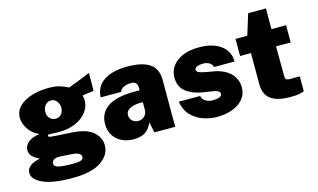

<svg xmlns="http://www.w3.org/2000/svg" viewBox="-97 -970 2373 1433"><g transform="rotate(-15 1089.0 -253.5)"><path d="M309 171Q156 171 81 136.2Q6 101.5 6 52Q6 27 20.5 10.8Q35 -5.5 54.5 -14.5Q74 -23.5 90 -27.5Q106 -31.5 109 -32Q101.5 -36 84 -45.5Q66.5 -55 51.2 -72.8Q36 -90.5 36 -119Q36 -150 65.2 -176Q94.5 -202 155 -210Q99 -235 71.5 -279Q44 -323 44 -364Q44 -416 80.5 -452Q117 -488 176.8 -506.5Q236.5 -525 307 -525Q362.5 -525 396.5 -514Q430.5 -503 459 -488Q473.5 -493.5 493.8 -501.2Q514 -509 537.2 -518Q560.5 -527 584 -536.5Q607.5 -546 629 -555L628 -417L540 -405Q543 -394 544.5 -381.8Q546 -369.5 546 -365Q546 -321 517.5 -280.2Q489 -239.5 433 -213.2Q377 -187 295 -187Q283 -187 261 -187.8Q239 -188.5 226 -190Q218.5 -188.5 215.2 -186.8Q212 -185 212 -181Q212 -170.5 234.5 -168.5Q257 -166.5 295 -164Q308.5 -163.5 336.8 -162Q365 -160.5 398 -158Q505.5 -150.5 554.8 -106.8Q604 -63 604 -3Q604 72 530 121.5Q456 171 309 171ZM339 69Q390 69 405 60Q420 51 420 37Q420 20.5 403 10.2Q386 0 356 -2L262 -8Q235 -9.5 220.5 -3.8Q206 2 200.5 11.2Q195 20.5 195 29Q195 53.5 230 61.2Q265 69 339 69ZM301 -289Q329 -289 346 -308.5Q363 -328 363 -357Q363 -386.5 346 -408.2Q329 -430 301 -430Q273.5 -430 256.2 -408.2Q239 -386.5 239 -357Q239 -328 256.2 -308.5Q273.5 -289 301 -289Z M825 10Q776.5 10 735.8 -9Q695 -28 670.8 -64.8Q646.5 -101.5 646.5 -155Q646.5 -239 713.2 -285.5Q780 -332 921 -332H961V-354Q961 -379 947.2 -390.5Q933.5 -402 904 -401Q884 -400.5 860 -391.5Q836 -382.5 824 -356H666.5Q669.5 -417 703 -454.8Q736.5 -492.5 791.5 -509.8Q846.5 -527 913 -527Q1003 -527 1054 -506.5Q1105 -486 1126 -449.8Q1147 -413.5 1147 -366V0H986L969 -82Q946 -29.5 912 -9.8Q878 10 825 10ZM893.5 -113Q907.5 -113 919.8 -118Q932 -123 941 -131.8Q950 -140.5 955.2 -151.5Q960.5 -162.5 961 -175V-240H930Q914.5 -240 890.5 -234.2Q866.5 -228.5 847.8 -214.5Q829 -200.5 829 -175Q829 -146 848.8 -129.5Q868.5 -113 893.5 -113Z M1469 10Q1415 10 1362 -8.5Q1309 -27 1270.5 -67.5Q1232 -108 1221 -174H1386Q1392.5 -149 1409 -137Q1425.5 -125 1442.5 -121.5Q1459.5 -118 1468 -118Q1500.5 -118 1520.5 -125.8Q1540.5 -133.5 1540.5 -149Q1540.5 -163.5 1527 -171.8Q1513.5 -180 1478.5 -185L1402 -197Q1328 -210.5 1282.5 -248Q1237 -285.5 1236 -355Q1235.5 -403 1262.8 -442Q1290 -481 1342.8 -504Q1395.5 -527 1471 -527Q1577 -527 1639 -481Q1701 -435 1701 -356H1542.5Q1537 -379.5 1516 -390.8Q1495 -402 1468.5 -402Q1441.5 -402 1422.8 -394Q1404 -386 1404 -371Q1404 -357.5 1422 -349.2Q1440 -341 1481.5 -334L1548 -322Q1598 -310 1628.8 -289.5Q1659.5 -269 1675.8 -245.2Q1692 -221.5 1698 -198.8Q1704 -176 1704 -160Q1704 -104.5 1672.8 -66.8Q1641.5 -29 1588.2 -9.5Q1535 10 1469 10Z M2142.5 -385H2029.5L2030.5 -151Q2030.5 -139.5 2034.8 -133.5Q2039 -127.5 2046 -125.2Q2053 -123 2061.5 -123H2142.5V-8Q2132 -3 2109 2.5Q2086 8 2039.5 8Q1958 8 1913.8 -12.2Q1869.5 -32.5 1852.5 -66.5Q1835.5 -100.5 1835.5 -142V-385H1751.5V-517H1842.5L1892.5 -678H2029.5V-518H2142.5Z"/></g></svg>

Font: Public Sans Black
Style: Regular
Weight: 900
Designer: The Public Sans Project Authors: Dan O. Williams and USWDS (Libre Franklin designed by Pablo Impallari and Rodrigo Fuenz
Version: Version 1.007